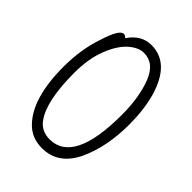

<svg xmlns="http://www.w3.org/2000/svg" viewBox="-210 -807 920 920"><g transform="rotate(45 250.0 -347.5)"><path d="M244 13Q175 13 131 -32Q41 -123 41 -337Q41 -455 75 -553Q106 -652 134 -652Q145 -652 153 -642L157 -647Q200 -708 266 -708Q390 -708 438 -542Q460 -463 460 -363Q460 -211 407 -98Q352 13 244 13ZM240 -43Q402 -43 402 -371Q402 -488 370 -572Q338 -656 267 -656Q230 -656 191.5 -622Q153 -588 125.5 -518Q98 -448 98 -353Q98 -161 154 -85Q184 -43 240 -43Z"/></g></svg>

Font: LXGW WenKai Mono TC Light
Style: Regular
Weight: 300
Designer: LXGW / Fontworks Inc.
Foundry: LXGW / Fontworks Inc.
Version: Version 1.330